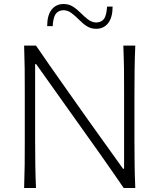

<svg xmlns="http://www.w3.org/2000/svg" viewBox="-20 -943 799 963"><path d="M101 0H160.5C158.6 -40.5 157.6 -79 157.1 -116.2C156.7 -153.3 156.2 -193.8 156.2 -237.6V-621.4H161.4L335.7 -376.2C388.6 -302.4 436.2 -235.2 479 -174.8C521.9 -113.8 562.4 -55.7 600.5 0H658.6C656.7 -40.5 655.7 -79 655.2 -116.2C654.8 -153.3 654.3 -193.8 654.3 -237.6V-476.2C654.3 -520.5 654.8 -561 655.2 -598.1C655.7 -635.2 656.7 -673.8 658.6 -714.3H598.6C600 -673.8 601.4 -635.2 601.9 -598.1C602.4 -561 602.4 -520.5 602.4 -476.2V-96.7H597.1L422.9 -340C380 -400 337.1 -461 293.8 -522.9C250.5 -584.3 205.7 -648.1 160.5 -714.3H101C102.4 -673.8 103.3 -635.2 103.8 -598.1C104.3 -561 104.3 -520.5 104.3 -476.2V-237.6C104.3 -193.8 104.3 -153.3 103.8 -116.2C103.3 -79 102.4 -40.5 101 0ZM461.9 -798.6C488.1 -798.6 508.1 -808.1 522.9 -827.6C537.6 -846.7 544.8 -874.3 544.8 -910H517.1C515.2 -881.9 510.5 -861.9 502.9 -850C494.8 -837.6 481.4 -831 462.9 -830C448.1 -830.5 434.3 -835.7 421.9 -845.2C409.5 -854.3 397.6 -865.2 385.7 -877.1C373.8 -889 361 -900 347.1 -909C333.3 -918.1 317.6 -922.9 299.5 -922.9C273.3 -922.9 253.3 -913.3 238.6 -894.3C223.8 -875.2 216.7 -847.6 216.7 -811.9H244.3C245.7 -840 251 -860.5 259 -872.4C267.1 -884.3 280 -891 298.1 -891.9C312.9 -891.4 326.7 -886.7 339 -877.1C351.4 -867.6 363.8 -856.7 375.7 -844.8C387.6 -832.4 400.5 -821.4 414.3 -812.4C428.1 -803.3 443.8 -798.6 461.9 -798.6Z"/></svg>

Font: Pinar Light
Style: Regular
Weight: 300
Designer: Amin Abedi
Version: Version 2.00;September 9, 2021;FontCreator 13.0.0.2683 64-bi